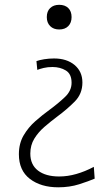

<svg xmlns="http://www.w3.org/2000/svg" viewBox="-20 -567 426 798"><path d="M226 -444.5Q202.5 -444.5 188.5 -458.5Q174.5 -472.5 174.5 -496Q174.5 -520 188.5 -533.5Q202.5 -547 226 -547Q250 -547 263.8 -533.5Q277.5 -520 277.5 -496Q277.5 -472.5 263.8 -458.5Q250 -444.5 226 -444.5ZM222 211.5Q150 211.5 104.2 176.5Q58.5 141.5 58.5 74Q58.5 29.5 78 -4Q97.5 -37.5 127 -63.5Q156.5 -89.5 187 -111.5Q223 -138 250.2 -164Q277.5 -190 277.5 -223Q277.5 -259.5 253.8 -274Q230 -288.5 198 -288.5Q177.5 -288.5 161.2 -284.5Q145 -280.5 135 -276.5L131.5 -313Q143.5 -317.5 163.8 -320.8Q184 -324 204.5 -324Q257.5 -324 290 -296.8Q322.5 -269.5 322.5 -224Q322.5 -177 290.5 -144.8Q258.5 -112.5 218.5 -83Q190.5 -62 164.8 -39.8Q139 -17.5 122.5 9.5Q106 36.5 106 71.5Q106 117.5 138 142Q170 166.5 226 166.5Q261 166.5 297 156.2Q333 146 370 126.5L373.5 175.5Q349 186 309.2 198.8Q269.5 211.5 222 211.5Z"/></svg>

Font: Commissioner ExtraLight
Style: Regular
Weight: 200
Designer: Kostas Bartsokas
Foundry: Kostas Bartsokas
Version: Version 1.000; ttfautohint (v1.8.3)